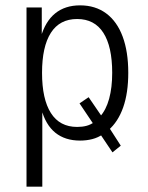

<svg xmlns="http://www.w3.org/2000/svg" viewBox="-20 -517 554 717"><path d="M79 180V-489H136V-377H132Q149 -437 186 -467Q223 -497 279 -497Q336 -497 376.5 -467Q417 -437 438 -380.5Q459 -324 459 -245Q459 -170 440 -116Q421 -62 384 -30L386 -43L431 27L400 52L351 -21L365 -16Q346 -3 324.5 2.5Q303 8 279 8Q223 8 186.5 -21.5Q150 -51 134 -111H138V180ZM268 -43Q287 -43 302.5 -47Q318 -51 332 -61L330 -52L277 -131L311 -154L363 -78L353 -81Q376 -106 387.5 -148Q399 -190 399 -245Q399 -343 366 -394.5Q333 -446 268 -446Q203 -446 170 -394.5Q137 -343 137 -245Q137 -147 170 -95Q203 -43 268 -43Z"/></svg>

Font: Nunito Sans 10pt Condensed Light
Style: Regular
Weight: 300
Width: 3
Designer: Vernon Adams
Foundry: Vernon Adams
Version: Version 3.101;gftools[0.9.27]